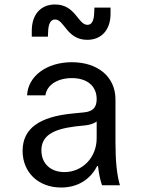

<svg xmlns="http://www.w3.org/2000/svg" viewBox="-20 -828 640 858"><path d="M412 -385C412 -348 395 -330 357 -326L307 -321C155 -307 81 -253 81 -154C81 -57 152 10 253 10C326 10 383 -25 414 -86H418C422 -51 428 -22 436 0H516C502 -47 496 -109 496 -193V-384C496 -484 418 -550 301 -550C189 -550 105 -488 101 -402H183C189 -448 237 -479 301 -479C370 -479 412 -443 412 -385ZM412 -285V-210C412 -124 348 -59 268 -59C206 -59 165 -97 165 -156C165 -218 211 -250 316 -263L364 -268C384 -271 400 -276 412 -285ZM122 -664H194L195 -685C196 -723 207 -741 226 -741C268 -741 278 -650 370 -650C434 -650 474 -695 474 -767V-794H402L401 -773C400 -735 390 -717 371 -717C328 -717 318 -808 226 -808C162 -808 122 -763 122 -691Z"/></svg>

Font: CommitMono
Style: 400Regular
Weight: 400
Monospace: yes
Designer: Eigil Nikolajsen
Foundry: Eigil Nikolajsen
Version: Version 1.143